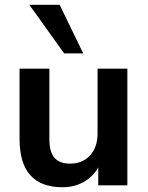

<svg xmlns="http://www.w3.org/2000/svg" viewBox="-20 -777 619 805"><path d="M514 -489V0H392V-75Q369 -35 330 -13.5Q291 8 242 8Q62 8 62 -194V-489H187V-193Q187 -141 208 -116Q229 -91 274 -91Q326 -91 357.5 -125.5Q389 -160 389 -217V-489ZM249 -553 103 -757H230L329 -553Z"/></svg>

Font: wassup Sans
Style: Bold
Weight: 700
Version: Version 2.001